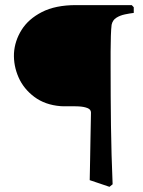

<svg xmlns="http://www.w3.org/2000/svg" viewBox="-20 -719 553 745"><path d="M328.1 -20Q329.1 -52.2 329.6 -96.2Q330.1 -140.1 331.1 -182.6Q332 -225.1 332.5 -253.9L333 -282.2Q333 -294.4 319.1 -299.8Q305.2 -305.2 284.7 -306.2Q264.2 -307.1 245.1 -306.6Q226.1 -306.2 214.8 -307.1Q154.8 -312 113.3 -343Q71.8 -374 52 -418.9Q32.2 -463.9 34.2 -512.2Q37.1 -560.1 63.5 -602.5Q89.8 -645 142.3 -672.1Q194.8 -699.2 274.9 -699.2H491.2L499 -690.9V-668.9Q482.9 -667 464.4 -663.1Q445.8 -659.2 431.4 -650.1Q417 -641.1 413.1 -623Q411.1 -607.9 410.2 -579.3Q409.2 -550.8 409.2 -518.8Q409.2 -486.8 409.2 -459Q409.2 -345.2 410.6 -231.7Q412.1 -118.2 417 -3.9L404.8 5.9Z"/></svg>

Font: Aref Ruqaa
Style: Bold
Weight: 700
Designer: Abdullah Aref
Version: Version 1.002